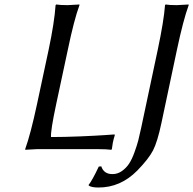

<svg xmlns="http://www.w3.org/2000/svg" viewBox="-20 -668 865 860"><path d="M231.4 -200.2Q206.1 -81.5 208.5 -54.2Q268.1 -54.2 339.1 -57.1Q410.2 -60.1 451.7 -63L493.2 -65.9L494.1 -62Q488.8 -45.9 485.4 -28.8Q485.4 -27.8 481 0L478.5 2.9Q455.1 0 418.9 0H146L93.3 2.9L92.8 0Q117.2 -67.9 145.5 -200.2L197.8 -444.8Q223.6 -566.9 229 -645L231.9 -647.9Q249.5 -645 283.2 -645L335.9 -647.9V-645Q311.5 -578.6 283.7 -444.8ZM612.3 -95.2 686.5 -444.8Q713.9 -574.2 719.2 -645L721.7 -647.9Q738.3 -645 772 -645Q772 -645 824.7 -647.9L825.2 -645Q800.8 -578.6 772.5 -444.8L703.1 -117.2Q685.1 -32.2 665.5 5.6Q646 43.5 594.7 96.2Q519.5 172.4 420.4 171.9Q389.6 171.9 377.4 163.1L377 160.2Q394 138.7 422.4 78.1L433.6 77.1Q445.3 112.3 484.4 111.8Q506.8 111.8 526.1 98.1Q545.4 84.5 558.1 65.2Q570.8 45.9 582 15.1Q593.3 -15.6 599.4 -39.3Q605.5 -63 612.3 -95.2Z"/></svg>

Font: Linux Biolinum
Style: Italic
Weight: 400
Italic angle: -12°
Designer: Philipp H. Poll
Foundry: Philipp H. Poll
Version: Version 1.1.3 ; ttfautohint (v0.9)